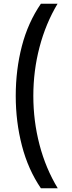

<svg xmlns="http://www.w3.org/2000/svg" viewBox="-20 -852 387 1037"><path d="M201 165Q132 64 98.5 -65Q65 -194 65 -334Q65 -475 98 -602.5Q131 -730 201 -832H291Q227 -725 193.5 -597.5Q160 -470 160 -334Q160 -198 193.5 -70Q227 58 292 165Z"/></svg>

Font: Noto Sans Gurmukhi SemiCondensed Medium
Style: Regular
Weight: 500
Width: 4
Designer: Jelle Bosma - Monotype Design Team
Foundry: Monotype Imaging Inc.
Version: Version 2.004; ttfautohint (v1.8.4.7-5d5b)